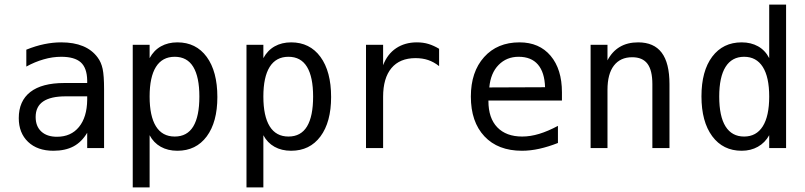

<svg xmlns="http://www.w3.org/2000/svg" viewBox="-20 -651 3540 844"><path d="M268.6 -227.5Q203.1 -227.5 169.9 -205.1Q136.7 -182.6 136.7 -136.7Q136.7 -95.7 161.6 -72.8Q186.5 -49.8 230.5 -49.8Q292 -49.8 327.1 -92.8Q362.3 -135.7 363.3 -211.9V-227.5ZM437.5 -258.8V0H363.3V-67.4Q338.9 -26.4 302.7 -7.3Q266.6 11.7 214.8 11.7Q144.5 11.7 103.5 -27.3Q62.5 -66.4 62.5 -131.8Q62.5 -207 113.3 -246.6Q164.1 -286.1 262.7 -286.1H363.3V-297.9Q362.3 -352.5 335 -377Q307.6 -401.4 249 -401.4Q210.9 -401.4 171.9 -390.1Q132.8 -378.9 95.7 -358.4V-432.6Q136.7 -449.2 174.8 -457Q212.9 -464.8 249 -464.8Q304.7 -464.8 344.7 -448.2Q384.8 -431.6 409.2 -398.4Q424.8 -377.9 431.2 -348.1Q437.5 -318.4 437.5 -258.8Z M637.7 -56.6V172.9H563.5V-454.1H637.7V-395.5Q656.2 -429.7 687.5 -447.3Q718.8 -464.8 759.8 -464.8Q841.8 -464.8 888.7 -400.9Q935.5 -336.9 935.5 -224.6Q935.5 -114.3 888.7 -51.3Q841.8 11.7 759.8 11.7Q717.8 11.7 686.5 -5.9Q655.3 -23.4 637.7 -56.6ZM856.4 -226.6Q856.4 -312.5 829.6 -356.9Q802.7 -401.4 748 -401.4Q693.4 -401.4 665.5 -356.9Q637.7 -312.5 637.7 -226.6Q637.7 -140.6 665.5 -95.7Q693.4 -50.8 748 -50.8Q802.7 -50.8 829.6 -95.2Q856.4 -139.6 856.4 -226.6Z M1137.7 -56.6V172.9H1063.5V-454.1H1137.7V-395.5Q1156.2 -429.7 1187.5 -447.3Q1218.8 -464.8 1259.8 -464.8Q1341.8 -464.8 1388.7 -400.9Q1435.5 -336.9 1435.5 -224.6Q1435.5 -114.3 1388.7 -51.3Q1341.8 11.7 1259.8 11.7Q1217.8 11.7 1186.5 -5.9Q1155.3 -23.4 1137.7 -56.6ZM1356.4 -226.6Q1356.4 -312.5 1329.6 -356.9Q1302.7 -401.4 1248 -401.4Q1193.4 -401.4 1165.5 -356.9Q1137.7 -312.5 1137.7 -226.6Q1137.7 -140.6 1165.5 -95.7Q1193.4 -50.8 1248 -50.8Q1302.7 -50.8 1329.6 -95.2Q1356.4 -139.6 1356.4 -226.6Z M1910.2 -360.4Q1886.7 -378.9 1861.8 -387.2Q1836.9 -395.5 1806.6 -395.5Q1737.3 -395.5 1700.7 -351.6Q1664.1 -307.6 1664.1 -225.6V0H1588.9V-454.1H1664.1V-364.3Q1682.6 -413.1 1721.2 -439Q1759.8 -464.8 1812.5 -464.8Q1840.8 -464.8 1864.3 -457.5Q1887.7 -450.2 1910.2 -436.5Z M2450.2 -245.1V-209H2127V-207Q2127 -131.8 2166 -91.3Q2205.1 -50.8 2275.4 -50.8Q2311.5 -50.8 2350.1 -62.5Q2388.7 -74.2 2432.6 -97.7V-22.5Q2390.6 -5.9 2351.1 2.9Q2311.5 11.7 2274.4 11.7Q2168.9 11.7 2109.4 -51.8Q2049.8 -115.2 2049.8 -226.6Q2049.8 -335 2107.9 -399.9Q2166 -464.8 2263.7 -464.8Q2350.6 -464.8 2400.4 -405.8Q2450.2 -346.7 2450.2 -245.1ZM2376 -267.6Q2374 -333 2344.7 -367.2Q2315.4 -401.4 2259.8 -401.4Q2207 -401.4 2171.9 -365.7Q2136.7 -330.1 2130.9 -266.6Z M2922.9 -281.2V0H2847.7V-281.2Q2847.7 -341.8 2826.2 -370.6Q2804.7 -399.4 2758.8 -399.4Q2707 -399.4 2678.7 -362.8Q2650.4 -326.2 2650.4 -255.9V0H2576.2V-454.1H2650.4V-385.7Q2670.9 -424.8 2704.6 -444.8Q2738.3 -464.8 2785.2 -464.8Q2854.5 -464.8 2888.7 -419.4Q2922.9 -374 2922.9 -281.2Z M3361.3 -395.5V-630.9H3435.5V0H3361.3V-56.6Q3342.8 -23.4 3311.5 -5.9Q3280.3 11.7 3240.2 11.7Q3158.2 11.7 3110.8 -52.2Q3063.5 -116.2 3063.5 -227.5Q3063.5 -338.9 3110.8 -401.9Q3158.2 -464.8 3240.2 -464.8Q3281.2 -464.8 3312.5 -447.3Q3343.8 -429.7 3361.3 -395.5ZM3141.6 -226.6Q3141.6 -139.6 3169.4 -95.2Q3197.3 -50.8 3251 -50.8Q3304.7 -50.8 3333 -95.7Q3361.3 -140.6 3361.3 -226.6Q3361.3 -312.5 3333 -356.9Q3304.7 -401.4 3251 -401.4Q3197.3 -401.4 3169.4 -356.9Q3141.6 -312.5 3141.6 -226.6Z"/></svg>

Font: BabelStone Flags
Style: Regular
Weight: 400
Designer: Andrew West
Foundry: BabelStone
Version: Version 4.12